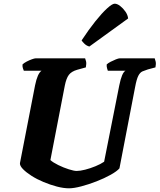

<svg xmlns="http://www.w3.org/2000/svg" viewBox="-20 -1020 864 1040"><path d="M354 0Q324 0 288 -9.5Q252 -19 216 -34Q180 -49 151 -67.5Q122 -86 104.5 -104Q87 -122 88 -136L170 -558Q183 -622 205 -637H109Q107 -642 104 -650.5Q101 -659 102 -671Q110 -679 124.5 -686.5Q139 -694 153 -699Q167 -704 173 -704H441Q443 -700 446 -688Q449 -676 445 -655L398 -642Q367 -633 353 -614.5Q339 -596 331 -556L253 -153Q267 -140 295.5 -126Q324 -112 352.5 -103Q381 -94 395 -94Q414 -94 441.5 -101Q469 -108 497 -119.5Q525 -131 544 -144L626 -557Q640 -627 660 -637H564Q563 -640 560 -650Q557 -660 558 -671Q565 -678 579.5 -685.5Q594 -693 608 -698.5Q622 -704 628 -704H818Q820 -699 823 -687Q826 -675 822 -655L781 -644Q765 -639 752 -633.5Q739 -628 729.5 -610Q720 -592 712 -549L627 -108Q613 -92 579 -73Q545 -54 502.5 -37.5Q460 -21 420 -10.5Q380 0 354 0ZM464 -768Q449 -772 438 -782.5Q427 -793 422 -801Q460 -859 496 -904Q532 -949 560 -974.5Q588 -1000 601 -1000Q615 -1000 631 -987.5Q647 -975 659.5 -957Q672 -939 674 -920Z"/></svg>

Font: Texturina Black
Style: Italic
Weight: 900
Italic angle: -11°
Designer: Guillermo Torres Carreño
Foundry: Omnibus-Type
Version: Version 1.002; ttfautohint (v1.8.3)